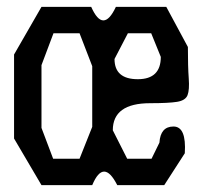

<svg xmlns="http://www.w3.org/2000/svg" viewBox="-20 -530 590 560"><path d="M465 -510 528 -393Q528 -335 530.5 -301.5Q533 -268 527 -252.5Q521 -237 496.5 -233Q472 -229 418 -229Q309 -229 309 -150L351 -67H422L445 -114Q448 -161 486 -161Q524 -161 519 -83L459 10H322Q282 -69 249 10H101L21 -126V-371L101 -510H246Q281 -431 318 -510ZM212 -67 249 -160V-337L212 -433H136L101 -340V-157L135 -67ZM382 -299Q449 -299 449 -364L421 -433H353L314 -358Q314 -299 382 -299Z"/></svg>

Font: Syne Mono
Style: Regular
Weight: 400
Monospace: yes
Designer: Lucas Descroix
Foundry: Bonjour Monde
Version: Version 2.000; ttfautohint (v1.8.3)